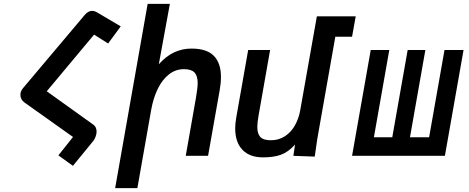

<svg xmlns="http://www.w3.org/2000/svg" viewBox="-20 -810 2440 998"><path d="M359.5 -98 107.5 -277Q97 -284.5 91.5 -294.8Q86 -305 86 -316.5Q86 -335 98.5 -350.5L420.5 -732.5Q438.5 -753.5 458.5 -753.5Q473 -753.5 489 -743L607.5 -673L542 -584L469 -630L223 -335.5L464.5 -162.5Q482 -150.5 482 -126Q482 -113.5 477.2 -100.5Q472.5 -87.5 465 -77.5L359 52L283.5 -2.5Z M747.5 -790H863L805.5 -476Q844 -519 886 -538.2Q928 -557.5 975 -557.5Q1055 -557.5 1091.8 -519.5Q1128.5 -481.5 1128.5 -410.5Q1128.5 -377 1122 -341.5L1061.5 0H945.5L998 -298.5Q1007.5 -353 1007.5 -378.5Q1007.5 -415.5 991.2 -433Q975 -450.5 935.5 -450.5Q892.5 -450.5 858 -423.2Q823.5 -396 800.2 -348.5Q777 -301 766 -240L694 168H578.5Z M1202.5 -142.5Q1202.5 -167.5 1208 -199L1270 -550H1384L1324 -209.5Q1317.5 -173 1317.5 -149Q1317.5 -115 1333.2 -98Q1349 -81 1388 -81Q1430 -81 1462 -102.5Q1494 -124 1513.5 -159.2Q1533 -194.5 1540.5 -236.5L1627 -725H1829L1810 -619H1723L1634 -115Q1629 -88.5 1622.5 -41.5L1616 4L1505 0L1513.5 -58.5Q1479 -20 1441.2 -6Q1403.5 8 1347.5 8Q1277.5 8 1240 -31.5Q1202.5 -71 1202.5 -142.5Z M2292.5 0H1810L1907 -550H2003.5L1923.5 -96.5H2019L2099 -550H2191L2111 -96.5H2210.5L2290.5 -550H2389.5Z"/></svg>

Font: JuliaMono SemiBold
Style: Italic
Weight: 600
Italic angle: -9°
Monospace: yes
Designer: cormullion
Foundry: corm
Version: Version 0.056; ttfautohint (v1.8.4)